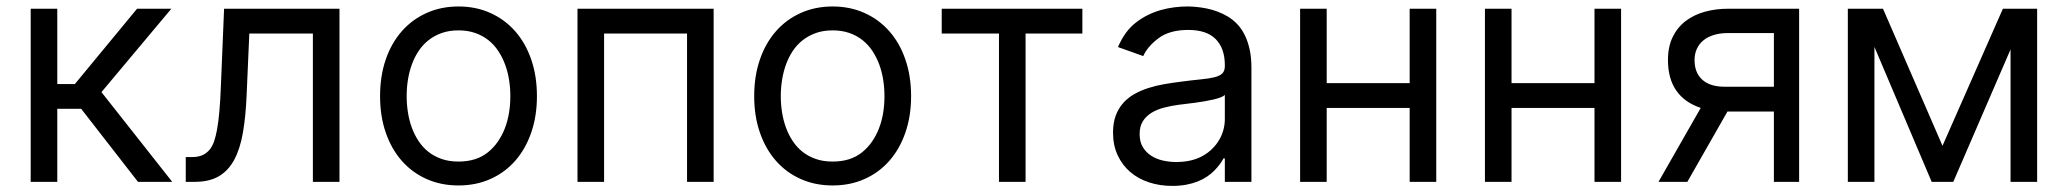

<svg xmlns="http://www.w3.org/2000/svg" viewBox="-20 -573 6516 605"><path d="M160.5 -545.5V-308.2H215.9L411.9 -545.5H519.9L299.7 -282.7L522.7 0H414.8L235.8 -230.1H160.5V0H76.7V-545.5Z M585.2 -78.1Q605.8 -78.1 619.5 -84.9Q633.2 -91.6 641.9 -103.2Q650.6 -114.7 655.5 -130.3Q660.5 -146 663.7 -163.7Q668.3 -188.2 671.3 -222.5Q674.4 -256.7 676.1 -304L686.1 -545.5H1049.7V0H965.9V-467.3H765.6L757.1 -272.7Q754.3 -205.6 745.4 -154.7Q736.5 -103.7 717.9 -69.2Q699.2 -34.8 669.2 -17.4Q639.2 0 593.8 0H565.3V-78.1Z M1424.7 -552.6Q1479.8 -552.6 1525.2 -532.1Q1570.7 -511.7 1603.3 -474.6Q1636 -437.5 1653.9 -385.5Q1671.9 -333.5 1671.9 -269.9Q1671.9 -207 1653.9 -155.2Q1636 -103.3 1603.3 -66.2Q1570.7 -29.1 1525.2 -8.9Q1479.8 11.4 1424.7 11.4Q1369.7 11.4 1324.2 -8.9Q1278.8 -29.1 1246.1 -66.2Q1213.4 -103.3 1195.5 -155.2Q1177.6 -207 1177.6 -269.9Q1177.6 -333.5 1195.5 -385.5Q1213.4 -437.5 1246.1 -474.6Q1278.8 -511.7 1324.2 -532.1Q1369.7 -552.6 1424.7 -552.6ZM1261.4 -269.9Q1261.4 -244.7 1265.3 -219.5Q1269.2 -194.2 1277.5 -171.3Q1285.9 -148.4 1298.8 -128.7Q1311.8 -109 1329.9 -94.6Q1348 -80.3 1371.6 -72.1Q1395.2 -63.9 1424.7 -63.9Q1480.8 -63.9 1517 -92.7Q1535.2 -107.2 1548.5 -126.4Q1561.8 -145.6 1570.7 -168.3Q1579.5 -191.1 1583.8 -216.8Q1588.1 -242.5 1588.1 -269.9Q1588.1 -295.5 1584.2 -320.7Q1580.3 -345.9 1571.9 -368.8Q1563.6 -391.7 1550.6 -411.6Q1537.6 -431.5 1519.5 -446Q1501.4 -460.6 1477.8 -468.9Q1454.2 -477.3 1424.7 -477.3Q1395.6 -477.3 1372.3 -469.1Q1349.1 -460.9 1330.8 -446.7Q1312.5 -432.5 1299.4 -412.8Q1286.2 -393.1 1277.9 -370.2Q1269.5 -347.3 1265.4 -321.7Q1261.4 -296.2 1261.4 -269.9Z M1799.7 -545.5H2228.7V0H2144.9V-467.3H1883.5V0H1799.7Z M2603.7 -552.6Q2658.7 -552.6 2704.2 -532.1Q2749.6 -511.7 2782.3 -474.6Q2815 -437.5 2832.9 -385.5Q2850.9 -333.5 2850.9 -269.9Q2850.9 -207 2832.9 -155.2Q2815 -103.3 2782.3 -66.2Q2749.6 -29.1 2704.2 -8.9Q2658.7 11.4 2603.7 11.4Q2548.7 11.4 2503.2 -8.9Q2457.7 -29.1 2425.1 -66.2Q2392.4 -103.3 2374.5 -155.2Q2356.5 -207 2356.5 -269.9Q2356.5 -333.5 2374.5 -385.5Q2392.4 -437.5 2425.1 -474.6Q2457.7 -511.7 2503.2 -532.1Q2548.7 -552.6 2603.7 -552.6ZM2440.3 -269.9Q2440.3 -244.7 2444.2 -219.5Q2448.2 -194.2 2456.5 -171.3Q2464.8 -148.4 2477.8 -128.7Q2490.8 -109 2508.9 -94.6Q2527 -80.3 2550.6 -72.1Q2574.2 -63.9 2603.7 -63.9Q2659.8 -63.9 2696 -92.7Q2714.1 -107.2 2727.5 -126.4Q2740.8 -145.6 2749.6 -168.3Q2758.5 -191.1 2762.8 -216.8Q2767 -242.5 2767 -269.9Q2767 -295.5 2763.1 -320.7Q2759.2 -345.9 2750.9 -368.8Q2742.5 -391.7 2729.6 -411.6Q2716.6 -431.5 2698.5 -446Q2680.4 -460.6 2656.8 -468.9Q2633.2 -477.3 2603.7 -477.3Q2574.6 -477.3 2551.3 -469.1Q2528.1 -460.9 2509.8 -446.7Q2491.5 -432.5 2478.3 -412.8Q2465.2 -393.1 2456.9 -370.2Q2448.5 -347.3 2444.4 -321.7Q2440.3 -296.2 2440.3 -269.9Z M2947.4 -545.5H3390.6V-467.3H3211.6V0H3127.8V-467.3H2947.4Z M3487.2 -154.8Q3487.2 -186.1 3495.9 -209.2Q3504.6 -232.2 3519.7 -248.9Q3534.8 -265.6 3555.2 -277Q3575.6 -288.4 3599.1 -295.8Q3622.5 -303.3 3648.1 -307.7Q3673.7 -312.1 3698.9 -315.3Q3736.2 -320.3 3762.8 -322.8Q3789.4 -325.3 3806.5 -329.5Q3823.5 -333.8 3831.5 -341.6Q3839.5 -349.4 3839.5 -365.1V-367.9Q3839.5 -420.5 3810.9 -449.6Q3782.3 -478.7 3724.4 -478.7Q3665.1 -478.7 3630.3 -452.4Q3595.9 -426.5 3582.4 -396.3L3502.8 -424.7Q3513.8 -450.3 3527.9 -469.5Q3541.9 -488.6 3560 -502.5Q3577.8 -516.3 3597.5 -525.9Q3617.2 -535.5 3638 -541.4Q3658.7 -547.2 3679.9 -549.9Q3701 -552.6 3721.6 -552.6Q3734.7 -552.6 3750.2 -551.1Q3765.6 -549.7 3782.1 -546.3Q3798.7 -543 3815.7 -536.8Q3832.7 -530.5 3848.7 -521Q3864.7 -511.4 3878.4 -497.2Q3892 -483 3902 -463.1Q3911.9 -443.2 3917.6 -417.6Q3923.3 -392 3923.3 -359.4V0H3839.5V-73.9H3835.2Q3826.7 -56.5 3806.8 -35.9Q3796.9 -25.6 3783.7 -16.7Q3770.6 -7.8 3754.1 -1.2Q3737.6 5.3 3717.5 9.1Q3697.4 12.8 3673.3 12.8Q3634.6 12.8 3600.5 1.6Q3566.4 -9.6 3541.4 -31.1Q3516.3 -52.6 3501.8 -83.8Q3487.2 -115.1 3487.2 -154.8ZM3571 -150.6Q3571 -126.1 3581.1 -109.4Q3591.3 -92.7 3607.6 -82.2Q3623.9 -71.7 3644.5 -67.1Q3665.1 -62.5 3686.1 -62.5Q3735.8 -62.5 3770.2 -82Q3787.3 -91.6 3800.2 -104.6Q3813.2 -117.5 3821.9 -132.5Q3830.6 -147.4 3835 -163.9Q3839.5 -180.4 3839.5 -197.4V-274.1Q3835.9 -269.9 3826.3 -266.2Q3816.8 -262.4 3803.4 -259.4Q3790.1 -256.4 3774.9 -253.7Q3759.6 -251.1 3744.7 -249.1Q3729.8 -247.2 3716.6 -245.6Q3703.5 -244 3694.6 -242.9Q3670.1 -239.7 3647.7 -233.8Q3625.4 -228 3608.3 -217.5Q3591.3 -207 3581.1 -190.9Q3571 -174.7 3571 -150.6Z M4076.7 0V-545.5H4160.5V-311.1H4421.9V-545.5H4505.7V0H4421.9V-233H4160.5V0Z M4659.1 0V-545.5H4742.9V-311.1H5004.3V-545.5H5088.1V0H5004.3V-233H4742.9V0Z M5206 0 5339.1 -233Q5288 -250 5261.9 -287.8Q5235.8 -325.6 5235.8 -383.5Q5235.8 -425.8 5250.7 -456.3Q5265.6 -486.9 5291.4 -506.6Q5317.1 -526.3 5351.6 -535.9Q5386 -545.5 5424.7 -545.5H5649.1V0H5569.6V-221.6H5423.3L5296.9 0ZM5414.8 -299.7H5569.6V-468.8H5424.7Q5400.2 -468.8 5380.7 -462.9Q5361.2 -457 5347.7 -446Q5334.2 -435 5326.9 -419.2Q5319.6 -403.4 5319.6 -383.5Q5319.6 -343.8 5344.1 -321.7Q5368.6 -299.7 5414.8 -299.7Z M5913.4 -545.5 6100.9 -113.6 6291.2 -545.5H6399.1V0H6315.3V-417.3L6134.9 0H6066.8L5886.4 -425.1V0H5802.6V-545.5Z"/></svg>

Font: Inter P
Style: Regular
Weight: 400
Designer: Rasmus Andersson
Foundry: rsms
Version: Version 3.018;git-588b23468